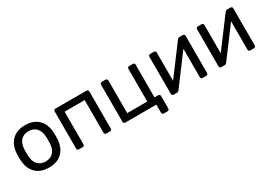

<svg xmlns="http://www.w3.org/2000/svg" viewBox="10 -1264 2982 2124"><g transform="rotate(-30 1501.0 -202.0)"><path d="M287 10Q211 10 160 -19Q109 -48 82 -99.5Q55 -151 52 -217Q51 -234 51 -260.5Q51 -287 52 -303Q55 -370 82.5 -421Q110 -472 161 -501Q212 -530 287 -530Q362 -530 413 -501Q464 -472 491.5 -421Q519 -370 522 -303Q523 -287 523 -260.5Q523 -234 522 -217Q519 -151 492 -99.5Q465 -48 414 -19Q363 10 287 10ZM287 -67Q349 -67 386 -106.5Q423 -146 426 -222Q427 -237 427 -260Q427 -283 426 -298Q423 -374 386 -413.5Q349 -453 287 -453Q225 -453 187.5 -413.5Q150 -374 148 -298Q147 -283 147 -260Q147 -237 148 -222Q150 -146 187.5 -106.5Q225 -67 287 -67Z M671 0Q661 0 654.5 -6.5Q648 -13 648 -23V-497Q648 -507 654.5 -513.5Q661 -520 671 -520H1068Q1078 -520 1084.5 -513.5Q1091 -507 1091 -497V-23Q1091 -13 1084.5 -6.5Q1078 0 1068 0H1020Q1010 0 1004 -6.5Q998 -13 998 -23V-440H742V-23Q742 -13 735.5 -6.5Q729 0 719 0Z M1683 126Q1672 126 1666 119.5Q1660 113 1660 103V0H1263Q1253 0 1246.5 -6.5Q1240 -13 1240 -23V-497Q1240 -507 1246.5 -513.5Q1253 -520 1263 -520H1311Q1321 -520 1327.5 -513.5Q1334 -507 1334 -497V-80H1590V-497Q1590 -507 1596 -513.5Q1602 -520 1612 -520H1660Q1670 -520 1676.5 -513.5Q1683 -507 1683 -497L1682 -80H1730Q1740 -80 1746.5 -73.5Q1753 -67 1753 -57V103Q1753 113 1746.5 119.5Q1740 126 1730 126Z M1880 0Q1871 0 1864.5 -6.5Q1858 -13 1858 -21V-497Q1858 -507 1864.5 -513.5Q1871 -520 1881 -520H1929Q1939 -520 1945.5 -513.5Q1952 -507 1952 -497V-73L1925 -100L2228 -505Q2233 -511 2239 -515.5Q2245 -520 2254 -520H2300Q2308 -520 2314.5 -514Q2321 -508 2321 -500V-23Q2321 -13 2314.5 -6.5Q2308 0 2298 0H2251Q2240 0 2234 -6.5Q2228 -13 2228 -23V-422L2256 -423L1951 -15Q1947 -10 1941 -5Q1935 0 1925 0Z M2489 0Q2480 0 2473.5 -6.5Q2467 -13 2467 -21V-497Q2467 -507 2473.5 -513.5Q2480 -520 2490 -520H2538Q2548 -520 2554.5 -513.5Q2561 -507 2561 -497V-73L2534 -100L2837 -505Q2842 -511 2848 -515.5Q2854 -520 2863 -520H2909Q2917 -520 2923.5 -514Q2930 -508 2930 -500V-23Q2930 -13 2923.5 -6.5Q2917 0 2907 0H2860Q2849 0 2843 -6.5Q2837 -13 2837 -23V-422L2865 -423L2560 -15Q2556 -10 2550 -5Q2544 0 2534 0Z"/></g></svg>

Font: Rubik Light
Style: Regular
Weight: 400
Version: Version 2.101